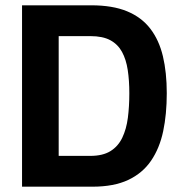

<svg xmlns="http://www.w3.org/2000/svg" viewBox="-20 -703 688 723"><path d="M63 0V-683H324Q404 -683 458.5 -660.5Q513 -638 546 -595Q579 -552 593.5 -491Q608 -430 608 -352Q608 -273 594.5 -209Q581 -145 549 -98Q517 -51 463 -25.5Q409 0 328 0ZM201 -116H320Q367 -116 396 -134Q425 -152 440.5 -184.5Q456 -217 461.5 -259.5Q467 -302 467 -352Q467 -400 461 -439.5Q455 -479 439.5 -507.5Q424 -536 395.5 -551.5Q367 -567 320 -567H201Z"/></svg>

Font: Cairo Play
Style: Bold
Weight: 700
Version: Version 3.119